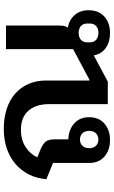

<svg xmlns="http://www.w3.org/2000/svg" viewBox="192 -796 616 1041"><g transform="rotate(-90 500.5 -276.0)"><path d="M841 12Q793 12 760.5 -11Q728 -34 720 -76L578 0H456V-318Q456 -389 420.5 -430Q385 -471 316 -471Q262 -471 223 -445.5Q184 -420 168 -382L212 -364Q242 -351 253.5 -335.5Q265 -320 265 -288V-214Q318 -212 351.5 -182Q385 -152 385 -101Q385 -48 350 -18Q315 12 261 12Q207 12 172 -18Q137 -48 137 -101V-297L49 -333Q53 -385 74.5 -427.5Q96 -470 131.5 -500.5Q167 -531 215 -547.5Q263 -564 321 -564Q381 -564 430 -548Q479 -532 513 -502Q547 -472 565.5 -429.5Q584 -387 584 -335V-100H589L754 -188V-552H882V-263Q882 -252 880.5 -240.5Q879 -229 871 -217Q914 -209 939.5 -179Q965 -149 965 -104Q965 -50 931 -19Q897 12 841 12ZM842 -51Q866 -51 879.5 -63.5Q893 -76 893 -96V-113Q893 -133 879.5 -145.5Q866 -158 842 -158Q818 -158 804.5 -145.5Q791 -133 791 -113V-96Q791 -76 804.5 -63.5Q818 -51 842 -51ZM264 -151Q243 -151 230 -137.5Q217 -124 217 -101Q217 -78 230 -64.5Q243 -51 264 -51Q285 -51 298 -64.5Q311 -78 311 -101Q311 -124 298 -137.5Q285 -151 264 -151Z"/></g></svg>

Font: IBM Plex Sans Thai Looped SemiBold
Style: Regular
Weight: 600
Designer: Mike Abbink, Paul van der Laan, Pieter van Rosmalen, Ben Mitchell, Mark Frömberg
Foundry: Bold Monday
Version: Version 1.1